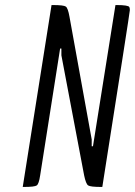

<svg xmlns="http://www.w3.org/2000/svg" viewBox="-20 -740 534 760"><path d="M381 0Q338 0 329 -6Q320 -12 313 -46L223 -521V-548H218L139 -46Q134 -12 125.5 -6Q117 0 74 0H70L184 -720H189Q232 -720 240.5 -714Q249 -708 255 -674L343 -188V-161H348L437 -720H441Q488 -720 492 -712Q494 -708 494 -700Q494 -692 385 0Z"/></svg>

Font: Economica
Style: Italic
Weight: 400
Designer: Vicente Lamonaca
Foundry: Vicente Lamonaca
Version: Version 1.100